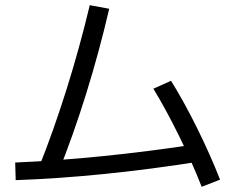

<svg xmlns="http://www.w3.org/2000/svg" viewBox="-20 -719 904 734"><path d="M323.2 -699.2 397.5 -685.5Q359.4 -521.5 309.6 -361.3Q259.8 -201.2 201.2 -55.7L129.9 -82Q185.5 -221.7 234.9 -378.9Q284.2 -536.1 323.2 -699.2ZM733.4 -168 744.1 -101.6Q368.2 -42 40 -30.3L38.1 -97.7Q360.4 -111.3 733.4 -168ZM566.4 -379.9 633.8 -410.2Q682.6 -332 733.4 -229.5Q784.2 -127 821.3 -32.2L751 -4.9Q713.9 -99.6 663.6 -201.2Q613.3 -302.7 566.4 -379.9Z"/></svg>

Font: Pretendard GOV Variable
Style: Regular
Weight: 400
Designer: Base glyphs from Inter by Rasmus Andersson; Hangul glyphs from Noto Sans CJK(Source Han Sans) by Jang Soo-young and Kang
Foundry: Kil Hyung-jin
Version: Version 1.307;Glyphs 3.2 (3192)